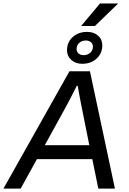

<svg xmlns="http://www.w3.org/2000/svg" viewBox="-51 -1103 753 1123"><path d="M-30.8 0 355.2 -686H475.1L621.2 0H524L488.9 -172.2H165.1L69.9 0ZM211 -253.7H471.4L428.5 -467.4Q424.9 -486.8 419.9 -511.1Q414.9 -535.4 410.8 -559.6Q406.6 -583.7 403.6 -601H398.2Q388.2 -581 374.7 -555Q361.3 -528.9 348.8 -504.9Q336.3 -480.9 327.7 -465.8ZM429.5 -729.9Q391.2 -729.9 366.1 -752.3Q340.9 -774.7 340.9 -808.9Q340.9 -856.2 374.4 -886.4Q407.8 -916.5 458.7 -916.5Q497.5 -916.5 522.4 -894.6Q547.4 -872.7 547.4 -838Q547.4 -791.2 514.4 -760.6Q481.4 -729.9 429.5 -729.9ZM437.1 -780.4Q461.5 -780.4 476.9 -794.4Q492.4 -808.5 492.4 -830.2Q492.4 -846.2 481 -856.1Q469.5 -866.1 451.2 -866.1Q427.8 -866.1 412.3 -852.2Q396.9 -838.4 396.9 -815.6Q396.9 -800.7 408.3 -790.5Q419.7 -780.4 437.1 -780.4ZM423.4 -950.8 533.9 -1082.8H637.4V-1079.8L504.1 -950.8Z"/></svg>

Font: Archivo Variable SemiBold
Style: Italic
Weight: 600
Italic angle: -10°
Designer: Hector Gatti
Foundry: Omnibus-Type
Version: Version 2.001